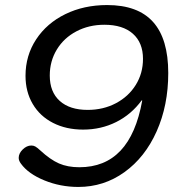

<svg xmlns="http://www.w3.org/2000/svg" viewBox="-20 -730 704 760"><path d="M63 -82Q54 -94 54 -105Q54 -123 70 -138.5Q86 -154 104 -154Q113 -154 120 -150Q127 -146 139 -135Q179 -98 213.5 -83Q248 -68 294 -68Q395 -68 457 -133.5Q519 -199 543 -332L541 -333Q500 -277 440 -247Q380 -217 309 -217Q242 -217 190 -243.5Q138 -270 109.5 -318.5Q81 -367 81 -430Q81 -510 123 -574Q165 -638 238.5 -674Q312 -710 404 -710Q526 -710 586 -643Q646 -576 646 -441Q646 -313 600 -210Q554 -107 472.5 -48.5Q391 10 290 10Q219 10 155.5 -16Q92 -42 63 -82ZM546 -497Q546 -561 506 -596.5Q466 -632 393 -632Q332 -632 282.5 -606Q233 -580 205 -534Q177 -488 177 -431Q177 -366 216.5 -330.5Q256 -295 327 -295Q389 -295 439 -321.5Q489 -348 517.5 -394Q546 -440 546 -497Z"/></svg>

Font: Kodchasan Medium
Style: Italic
Weight: 500
Italic angle: -10°
Version: Version 1.000; ttfautohint (v1.6)